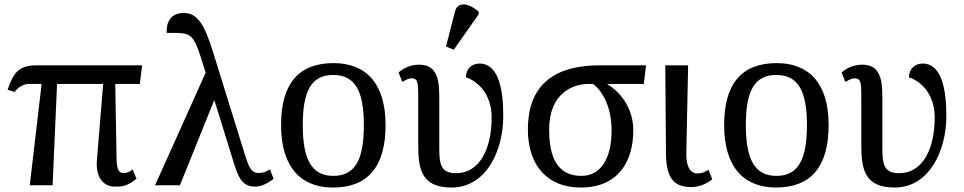

<svg xmlns="http://www.w3.org/2000/svg" viewBox="-20 -828 4309 858"><path d="M113 0H215L235 -453H441L413 -112C407 -39 439 6 494 6C524 6 548 5 590 -29L573 -71C557 -58 545 -55 532 -55C516 -55 502 -62 501 -116L495 -453H605L615 -536H142C61 -536 39 -499 14 -427L45 -417C65 -443 89 -453 111 -453H166Z M673 0H784L936 -377H939L1028 -90C1051 -17 1073 6 1122 6C1150 6 1181 -12 1203 -29L1186 -71C1169 -61 1159 -55 1135 -55C1102 -55 1091 -84 1074 -138L935 -586C894 -719 864 -770 800 -770C741 -770 722 -725 725 -681C847 -681 842 -687 899 -503Z M1468 10C1622 10 1703 -81 1703 -269C1703 -456 1615 -546 1471 -546C1316 -546 1236 -456 1236 -269C1236 -81 1324 10 1468 10ZM1470 -42C1370 -42 1333 -120 1333 -269C1333 -418 1369 -493 1469 -493C1569 -493 1606 -418 1606 -269C1606 -120 1570 -42 1470 -42Z M2008 -606 2119 -764V-776C2081 -810 2026 -827 2013 -776L1973 -620ZM1998 10C2150 10 2229 -150 2229 -310C2229 -431 2207 -544 2123 -544C2089 -544 2062 -521 2062 -482C2107 -469 2177 -415 2177 -303C2177 -162 2123 -54 2018 -54C1945 -54 1943 -100 1943 -179V-388C1943 -464 1938 -539 1853 -539C1813 -539 1781 -522 1761 -504L1778 -462C1795 -472 1807 -478 1819 -478C1848 -478 1849 -457 1849 -393V-179C1849 -71 1864 10 1998 10Z M2576 10C2742 10 2810 -106 2810 -245C2810 -344 2754 -416 2692 -453H2857L2867 -536H2659C2492 -536 2339 -476 2339 -250C2339 -88 2426 10 2576 10ZM2578 -42C2469 -42 2434 -128 2434 -249C2434 -416 2545 -453 2610 -453H2630C2673 -421 2713 -350 2713 -245C2713 -123 2667 -42 2578 -42Z M3069 8C3111 8 3145 -12 3163 -27L3146 -69C3128 -59 3119 -53 3096 -53C3060 -53 3046 -93 3047 -142L3055 -536H2953L2956 -145C2957 -44 2982 8 3069 8Z M3448 10C3602 10 3683 -81 3683 -269C3683 -456 3595 -546 3451 -546C3296 -546 3216 -456 3216 -269C3216 -81 3304 10 3448 10ZM3450 -42C3350 -42 3313 -120 3313 -269C3313 -418 3349 -493 3449 -493C3549 -493 3586 -418 3586 -269C3586 -120 3550 -42 3450 -42Z M3978 10C4130 10 4209 -150 4209 -310C4209 -431 4187 -544 4103 -544C4069 -544 4042 -521 4042 -482C4087 -469 4157 -415 4157 -303C4157 -162 4103 -54 3998 -54C3925 -54 3923 -100 3923 -179V-388C3923 -464 3918 -539 3833 -539C3793 -539 3761 -522 3741 -504L3758 -462C3775 -472 3787 -478 3799 -478C3828 -478 3829 -457 3829 -393V-179C3829 -71 3844 10 3978 10Z"/></svg>

Font: Noto Serif
Style: Regular
Weight: 400
Designer: Monotype Design Team
Foundry: Monotype Imaging Inc.
Version: Version 2.015